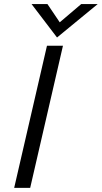

<svg xmlns="http://www.w3.org/2000/svg" viewBox="-20 -912 494 932"><path d="M48.8 0 208 -689.9H285.6L126.5 0ZM256.8 -730 133.3 -892.1H210.4L270 -803.7L374 -892.1H454.1Z"/></svg>

Font: Acari Sans
Style: Italic
Weight: 400
Italic angle: -13°
Designer: Alfredo Marco Pradil and Stefan Peev
Foundry: Hanken Design Co.
Version: Version 1.045;January 11, 2019;FontCreator 11.5.0.2425 64-bi